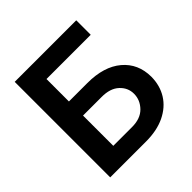

<svg xmlns="http://www.w3.org/2000/svg" viewBox="-190 -881 1034 1034"><g transform="rotate(-45 327.0 -364.0)"><path d="M71.3 0V-727.5H540V-617.2H203.1V-446.3H343.8Q469.2 -446.3 540 -386.5Q610.8 -326.7 611.3 -226.6Q610.8 -159.7 578.9 -108.6Q546.9 -57.6 487.1 -28.8Q427.2 0 343.8 0ZM203.1 -108.4H343.8Q409.7 -107.9 445.1 -144Q480.5 -180.2 480.5 -228Q480.5 -273.9 445.1 -306.6Q409.7 -339.4 343.8 -338.9H203.1Z"/></g></svg>

Font: Inter Semi Bold
Style: Regular
Weight: 600
Designer: Rasmus Andersson
Foundry: rsms
Version: Version 4.000;git-e0f93cc